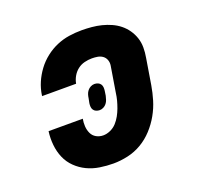

<svg xmlns="http://www.w3.org/2000/svg" viewBox="-101 -650 802 770"><g transform="rotate(-20 300.0 -265.0)"><path d="M259 8Q230 8 201 3.5Q172 -1 147 -13Q122 -25 102 -44.5Q82 -64 71 -89.5Q60 -115 57 -144.5Q54 -174 58 -203H204Q201 -187 202 -171Q203 -155 209.5 -141Q216 -127 229.5 -119.5Q243 -112 259 -112Q274 -112 289.5 -119Q305 -126 316 -138Q327 -150 335 -164.5Q343 -179 348.5 -194Q354 -209 358 -224Q362 -239 364 -255L382 -365Q384 -377 380 -388.5Q376 -400 366.5 -407Q357 -414 345 -416Q333 -418 321 -418Q305 -418 289 -414Q273 -410 260 -400Q247 -390 238.5 -375.5Q230 -361 227 -345Q227 -345 227 -344.5Q227 -344 227 -344H81Q82 -344 82 -345Q82 -346 82 -347Q86 -375 97 -400.5Q108 -426 125 -449Q142 -472 165 -490Q188 -508 214 -519Q240 -530 267 -534Q294 -538 321 -538Q342 -538 363.5 -536Q385 -534 405 -529Q425 -524 444 -515.5Q463 -507 478.5 -494.5Q494 -482 505.5 -465.5Q517 -449 523.5 -429.5Q530 -410 530 -388.5Q530 -367 526 -345L508 -235Q503 -205 494 -175Q485 -145 469 -116.5Q453 -88 430.5 -63.5Q408 -39 380 -22.5Q352 -6 320.5 1Q289 8 259 8ZM280 -212Q272 -212 265 -215Q258 -218 254 -224Q250 -230 249.5 -237.5Q249 -245 250 -252L254 -272Q255 -280 257.5 -288Q260 -296 265.5 -303Q271 -310 279 -314Q287 -318 295 -318Q303 -318 310 -315Q317 -312 321 -306Q325 -300 325.5 -292.5Q326 -285 325 -278L322 -258Q320 -250 317.5 -242Q315 -234 309.5 -227Q304 -220 296 -216Q288 -212 280 -212Z"/></g></svg>

Font: Iosevka Slab Heavy Extended
Style: Italic
Weight: 900
Width: 7
Italic angle: -9°
Monospace: yes
Designer: Belleve Invis
Foundry: Belleve Invis
Version: Version 11.1.0; ttfautohint (v1.8.3)